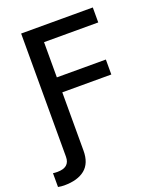

<svg xmlns="http://www.w3.org/2000/svg" viewBox="-185 -829 944 1136"><g transform="rotate(-20 287.5 -261.0)"><path d="M87.4 48.8V-727.1H538.6V-632.8H197.3V-411.1H505.9V-316.9H197.3V50.3Q197.3 129.4 151.1 167Q105 204.6 20.5 204.6Q2.9 204.6 -18.1 200.7V113.8Q-7.8 115.7 9.8 115.7Q87.4 115.7 87.4 48.8Z"/></g></svg>

Font: Interop Med
Style: Regular
Weight: 500
Designer: Rasmus Andersson, Google, Jang Haemin
Foundry: jhaemin
Version: Version 1.007